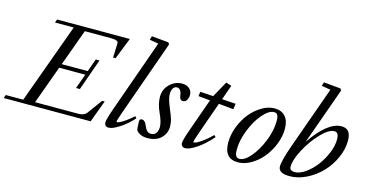

<svg xmlns="http://www.w3.org/2000/svg" viewBox="-116 -1067 2703 1420"><g transform="rotate(15 1235.0 -357.0)"><path d="M-39.6 0 -30.8 -25.4H103L325.7 -637.7H182.1L191.9 -663.1H748.5L683.1 -498.5H664.1L668.5 -608.4Q668.9 -621.1 654.5 -627Q640.1 -632.8 607.9 -632.8H412.1L310.1 -353H509.3L544.4 -451.7H572.8L487.3 -210H458L498.5 -322.8H298.8L192.4 -30.3H522Q567.9 -30.3 586.9 -56.2L668.9 -168.5H688.5L626 0Z M765.1 11.2Q750 11.2 741.7 2.7Q733.4 -5.9 733.4 -21.5Q733.4 -44.4 764.6 -132.8L960.4 -684.6L892.1 -696.3L900.9 -725.1L1030.3 -712.9L1039.1 -699.2L836.9 -129.9Q811.5 -58.6 811.5 -48.3Q811.5 -44.4 815.9 -44.4Q822.3 -44.4 835.4 -50Q848.6 -55.7 876.2 -74.5Q903.8 -93.3 935.1 -122.1L947.3 -108.9Q899.4 -56.2 847.4 -22.5Q795.4 11.2 765.1 11.2Z M1063 11.2Q1005.4 11.2 977.5 -23.4Q971.2 -43.5 971.2 -89.8Q971.2 -102.1 975.3 -106.9Q979.5 -111.8 989.3 -111.8Q1013.7 -111.8 1028.3 -73.2Q1046.4 -25.9 1078.6 -25.9Q1106.9 -25.9 1119.4 -45.4Q1131.8 -64.9 1131.8 -91.8Q1131.8 -129.4 1102.1 -193.4Q1074.2 -252.9 1074.2 -310.1Q1074.2 -365.7 1114.5 -405.3Q1154.8 -444.8 1209 -444.8Q1243.7 -444.8 1264.6 -426Q1285.6 -407.2 1285.6 -376.5Q1285.6 -356.9 1275.1 -338.9Q1264.6 -320.8 1246.6 -320.8Q1220.7 -320.8 1216.8 -358.4Q1214.4 -380.9 1204.3 -394.3Q1194.3 -407.7 1180.2 -407.7Q1159.2 -407.7 1148.9 -390.1Q1138.7 -372.6 1138.7 -346.7Q1138.7 -310.1 1170.9 -234.9Q1188 -195.8 1195.8 -168.5Q1203.6 -141.1 1203.6 -113.3Q1203.6 -61.5 1166.3 -25.1Q1128.9 11.2 1063 11.2Z M1352.1 11.2Q1336.9 11.2 1328.4 2.4Q1319.8 -6.3 1319.8 -21.5Q1319.8 -43 1351.6 -132.8L1438.5 -377.9L1348.1 -386.7L1353 -420.9L1453.1 -414.6L1521 -536.6L1563 -522.9L1522.9 -409.7L1628.4 -402.8L1622.1 -359.4L1508.8 -370.6L1424.3 -132.3Q1399.4 -61.5 1399.4 -50.3Q1399.4 -46.4 1403.3 -46.4Q1410.2 -46.4 1424.6 -52.7Q1439 -59.1 1470 -81.5Q1501 -104 1536.1 -138.7L1548.8 -126.5Q1494.1 -63 1439 -25.9Q1383.8 11.2 1352.1 11.2Z M1755.4 11.2Q1649.4 11.2 1649.4 -112.3Q1649.4 -172.9 1672.9 -233.9Q1696.3 -294.9 1733.6 -340.8Q1771 -386.7 1819.8 -415.8Q1868.7 -444.8 1917 -444.8Q1969.7 -444.8 1999 -411.9Q2028.3 -378.9 2028.3 -316.9Q2028.3 -258.8 2004.4 -198.7Q1980.5 -138.7 1942.6 -92.8Q1904.8 -46.9 1854.7 -17.8Q1804.7 11.2 1755.4 11.2ZM1759.8 -16.6Q1798.8 -16.6 1845 -71Q1891.1 -125.5 1922.9 -206.3Q1954.6 -287.1 1954.6 -357.4Q1954.6 -388.7 1946.5 -402.8Q1938.5 -417 1920.4 -417Q1880.4 -417 1834 -363.3Q1787.6 -309.6 1755.9 -229.2Q1724.1 -148.9 1724.1 -78.1Q1724.1 -45.9 1732.7 -31.2Q1741.2 -16.6 1759.8 -16.6Z M2151.9 11.2Q2064.5 11.2 2064.5 -40.5Q2064.5 -84.5 2109.9 -212.4L2278.3 -684.1L2209.5 -696.3L2218.3 -725.1L2347.2 -712.9L2356.4 -699.2L2201.2 -265.1Q2323.7 -444.8 2429.7 -444.8Q2466.3 -444.8 2483.9 -422.1Q2501.5 -399.4 2501.5 -352.1Q2501.5 -286.6 2470.9 -220Q2440.4 -153.3 2391.8 -102.8Q2343.3 -52.2 2279.3 -20.5Q2215.3 11.2 2151.9 11.2ZM2180.7 -27.8Q2217.8 -27.8 2261.2 -58.3Q2304.7 -88.9 2339.4 -134.3Q2374 -179.7 2397.5 -235.8Q2420.9 -292 2420.9 -339.8Q2420.9 -369.1 2412.8 -382.6Q2404.8 -396 2386.7 -396Q2345.2 -396 2286.1 -334.5Q2227.1 -272.9 2184.1 -191.9Q2141.1 -110.8 2141.1 -58.6Q2141.1 -27.8 2180.7 -27.8Z"/></g></svg>

Font: Elstob
Style: Italic
Weight: 400
Italic angle: -20°
Designer: Peter S. Baker
Version: Version 1.015